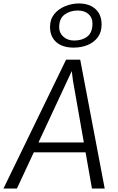

<svg xmlns="http://www.w3.org/2000/svg" viewBox="-44 -1093 682 1113"><path d="M-24 0 339 -747H421L563 0H489L452 -210H152L54 0ZM179 -267H442L379 -625L372 -681L345 -623ZM383 -817Q318 -817 282 -849Q246 -881 246 -938Q246 -981 271 -1012Q296 -1042 334.8 -1057.5Q373.5 -1073 413 -1073Q474 -1073 509.5 -1040.5Q545 -1008 545 -951Q545 -906.5 523 -877Q500.5 -847 464 -832Q427.5 -817 383 -817ZM386 -858Q432 -858 462 -881Q492 -904 492 -957Q492 -991 469 -1011.5Q446 -1032 407 -1032Q363 -1032 331 -1009Q299 -986 299 -935Q299 -901.5 323.8 -879.8Q348.5 -858 386 -858Z"/></svg>

Font: Koeln Type Sans Light
Style: Italic
Weight: 300
Italic angle: -7.5°
Designer: Eben Sorkin
Foundry: Eben Sorkin
Version: Version 2.001